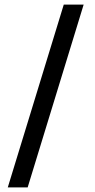

<svg xmlns="http://www.w3.org/2000/svg" viewBox="-20 -770 416 840"><path d="M259 -750H346L101 50H14Z"/></svg>

Font: Haskoy Medium
Style: Regular
Weight: 500
Designer: Ertekin Erdin
Foundry: Ertekin Erdin
Version: Version 1.500; ttfautohint (v1.8.3)